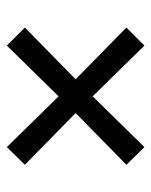

<svg xmlns="http://www.w3.org/2000/svg" viewBox="41 -582 452 575"><g transform="rotate(90 267.5 -294.0)"><path d="M116 -88 268 -243 420 -88 473 -142 318 -294 473 -446 420 -500 268 -345 116 -500 62 -446 217 -294 62 -142Z"/></g></svg>

Font: Nithya Ranjana DU
Style: Regular
Weight: 400
Designer: Designed by Tathagata Biswas and Noopur Datye with help from Ananda Maharjan, Callijatra
Foundry: Ek Type
Version: Version 1.000;Glyphs 3.2.3 (3260)